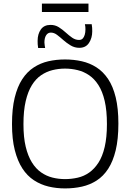

<svg xmlns="http://www.w3.org/2000/svg" viewBox="-20 -1042 728 1072"><path d="M343 -42Q379 -42 414 -50Q449 -58 478 -78.5Q507 -99 529.5 -133.5Q552 -168 564.5 -221.5Q577 -275 577 -349Q577 -425 564.5 -478.5Q552 -532 529.5 -567Q507 -602 477.5 -622Q448 -642 413.5 -650.5Q379 -659 343 -659Q307 -659 273 -650.5Q239 -642 209.5 -622Q180 -602 158 -566.5Q136 -531 123.5 -477.5Q111 -424 111 -349Q111 -275 123.5 -223Q136 -171 158 -135.5Q180 -100 209.5 -79.5Q239 -59 273 -50.5Q307 -42 343 -42ZM343 10Q295 10 251 -0.5Q207 -11 169.5 -35.5Q132 -60 105 -101.5Q78 -143 62.5 -204Q47 -265 47 -349Q47 -435 62 -496.5Q77 -558 104 -599.5Q131 -641 168.5 -665.5Q206 -690 250 -700Q294 -710 343 -710Q392 -710 436.5 -700Q481 -690 518.5 -666Q556 -642 583.5 -601Q611 -560 626 -498.5Q641 -437 641 -352Q641 -265 626 -203Q611 -141 584 -99.5Q557 -58 519.5 -34Q482 -10 437.5 0Q393 10 343 10ZM193 -774Q191 -784 190.5 -794.5Q190 -805 190 -814Q190 -852 208 -877.5Q226 -903 262 -903Q288 -903 308.5 -890Q329 -877 347 -860.5Q365 -844 383 -831.5Q401 -819 421 -819Q434 -819 441.5 -826.5Q449 -834 453 -847.5Q457 -861 457 -877Q457 -884 456.5 -892Q456 -900 454 -907H492Q494 -897 494.5 -886.5Q495 -876 495 -867Q495 -830 477 -802.5Q459 -775 423 -775Q397 -775 375 -788Q353 -801 334.5 -817.5Q316 -834 299 -847Q282 -860 264 -860Q247 -860 237.5 -845Q228 -830 228 -805Q228 -797 229.5 -789Q231 -781 232 -774ZM214 -975V-1022H474V-975Z"/></svg>

Font: Georama ExtraCondensed Thin Light
Style: Regular
Weight: 300
Version: Version 1.001